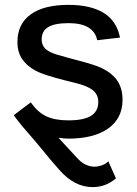

<svg xmlns="http://www.w3.org/2000/svg" viewBox="-20 -557 559 785"><path d="M36.1 -85.9 106 -138.7Q133.3 -98.6 168.7 -81.8Q204.1 -64.9 259.3 -64.9Q322.8 -64.9 352.3 -83.5Q381.8 -102.1 381.8 -140.1Q381.8 -169.4 360.6 -187.3Q339.4 -205.1 290.5 -217.3Q240.2 -229.5 208 -238.5Q175.8 -247.6 156.5 -254.6Q137.2 -261.7 125.5 -268.1Q89.8 -287.1 70.6 -315.4Q51.3 -343.8 51.3 -385.3Q51.3 -458.5 105 -497.8Q158.7 -537.1 260.3 -537.1Q350.1 -537.1 403.6 -504.4Q457 -471.7 470.7 -403.3L377.4 -392.6Q370.6 -426.8 341.6 -444.6Q312.5 -462.4 260.3 -462.4Q204.1 -462.4 177.2 -446.3Q150.4 -430.2 150.4 -396Q150.4 -373 164.3 -358.9Q178.2 -344.7 208.5 -335Q226.6 -329.6 252.2 -322.5Q277.8 -315.4 305.7 -308.1Q333.5 -300.8 357.4 -293.2Q381.3 -285.6 395.5 -278.8Q439.5 -257.3 460.2 -226.3Q481 -195.3 481 -148.9Q481 -73.2 422.4 -31.7Q363.8 9.8 259.3 9.8Q242.2 9.8 219.2 6.3L292 85.4Q311 106.9 329.6 115.7Q348.1 124.5 366.2 124.5Q380.4 124.5 395.5 119.4Q410.6 114.3 422.9 102.5L454.1 172.4Q428.7 192.9 405.8 200.4Q382.8 208 359.4 208Q321.3 208 287.4 190.4Q253.4 172.9 222.7 137.7Q206.5 119.6 187.3 96.9Q168 74.2 146.5 47.4Q127.9 25.4 109.4 3.4Q90.8 -18.6 71.8 -40Q57.6 -57.6 48.8 -69.1Q40 -80.6 36.1 -85.9Z"/></svg>

Font: Arimo Medium
Style: Regular
Weight: 500
Designer: Steve Matteson
Foundry: Monotype Imaging Inc.
Version: Version 1.33